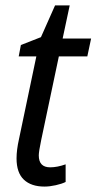

<svg xmlns="http://www.w3.org/2000/svg" viewBox="-20 -678 356 708"><path d="M41 -94Q41 -125 50 -165L114 -470H49L57 -512L131 -541L183 -658H237L211 -536H316L302 -470H197L132 -162Q123 -119 123 -105Q123 -61 165 -61Q191 -61 222 -72V-7Q208 0 185.5 5Q163 10 144 10Q95 10 68 -15.5Q41 -41 41 -94Z"/></svg>

Font: Noto Sans UI Narrow
Style: Italic
Weight: 400
Width: 4
Italic angle: -12°
Designer: Monotype Design Team
Foundry: Monotype Imaging Inc.
Version: Version 1.001